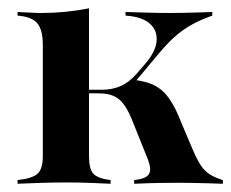

<svg xmlns="http://www.w3.org/2000/svg" viewBox="-20 -446 561 466"><path d="M305.6 0V-8.9Q334.7 -12.1 341.5 -23.4Q348.4 -34.7 338.7 -59.7L299.2 -158.1Q284.7 -192.7 267.7 -206Q250.8 -219.4 219.4 -219.4H187.9V-228.2H227.4Q253.2 -228.2 273.8 -237.5Q294.4 -246.8 312.9 -268.5L333.1 -291.9Q358.1 -321 360.1 -346.8Q362.1 -372.6 343.1 -389.1Q324.2 -405.6 284.7 -408.1V-416.9Q312.1 -416.1 338.7 -415.3Q365.3 -414.5 394.4 -414.5Q412.1 -414.5 427.4 -414.9Q442.7 -415.3 459.3 -415.7Q475.8 -416.1 495.2 -416.9V-408.1Q467.7 -398.4 446.4 -386.7Q425 -375 406 -358.5Q387.1 -341.9 366.1 -316.9L300 -237.9L302.4 -252.4Q334.7 -249.2 355.6 -238.3Q376.6 -227.4 391.5 -205.6Q406.5 -183.9 421 -146L448.4 -81.5Q458.1 -58.9 467.3 -44.8Q476.6 -30.6 489.5 -22.6Q502.4 -14.5 521 -8.9V0Q501.6 -0.8 483.9 -1.2Q466.1 -1.6 449.2 -2Q432.3 -2.4 414.5 -2.4Q392.7 -2.4 367.7 -2Q342.7 -1.6 305.6 0ZM22.6 0V-8.9Q58.9 -12.9 71.4 -24.6Q83.9 -36.3 83.9 -66.9V-337.1Q83.9 -374.2 70.2 -389.9Q56.5 -405.6 22.6 -408.1V-416.9Q41.1 -416.1 54.8 -415.3Q68.5 -414.5 80.6 -414.5Q139.5 -414.5 196 -425.8V-66.9Q196 -36.3 206.5 -24.6Q216.9 -12.9 248.4 -8.9V0Q232.3 -0.8 202 -2Q171.8 -3.2 141.1 -3.2Q108.1 -3.2 73.8 -2Q39.5 -0.8 22.6 0Z"/></svg>

Font: Playfair 144pt
Style: Bold
Weight: 700
Version: Version 2.001;gftools[0.9.30]